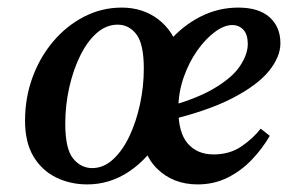

<svg xmlns="http://www.w3.org/2000/svg" viewBox="-20 -474 759 506"><path d="M210 12Q165 12 127.5 -6.5Q90 -25 68 -62Q46 -99 46 -156Q46 -216 65.5 -269.5Q85 -323 120 -364.5Q155 -406 201.5 -430Q248 -454 301 -454Q356 -454 396.5 -423.5Q437 -393 454 -336L405 -116Q372 -57 321 -22.5Q270 12 210 12ZM223 -31Q253 -31 278 -54Q303 -77 321 -115Q339 -153 349 -199.5Q359 -246 359 -293Q359 -358 339.5 -383.5Q320 -409 290 -409Q260 -409 235 -387Q210 -365 191.5 -327.5Q173 -290 162.5 -243.5Q152 -197 152 -148Q152 -82 172.5 -56.5Q193 -31 223 -31ZM501 12Q435 12 392.5 -31Q350 -74 350 -159Q350 -217 370 -270Q390 -323 425.5 -364.5Q461 -406 508 -430Q555 -454 608 -454Q662 -454 690.5 -428.5Q719 -403 719 -360Q719 -324 688.5 -286.5Q658 -249 591 -214.5Q524 -180 412 -154L408 -189Q493 -211 542.5 -240Q592 -269 612.5 -300Q633 -331 633 -358Q633 -383 621.5 -395.5Q610 -408 592 -408Q571 -408 546.5 -390Q522 -372 500 -341Q478 -310 464 -270Q450 -230 450 -186Q450 -124 475 -95.5Q500 -67 543 -67Q585 -67 616 -88Q647 -109 667 -135L691 -116Q672 -83 644 -53.5Q616 -24 580 -6Q544 12 501 12Z"/></svg>

Font: Lisu Bosa ExtraBold
Style: Italic
Weight: 800
Italic angle: -19°
Designer: David Morse, Annie Olsen, Victor Gaultney, Frank Grießhammer (Latin)
Foundry: SIL International
Version: Version 2.000